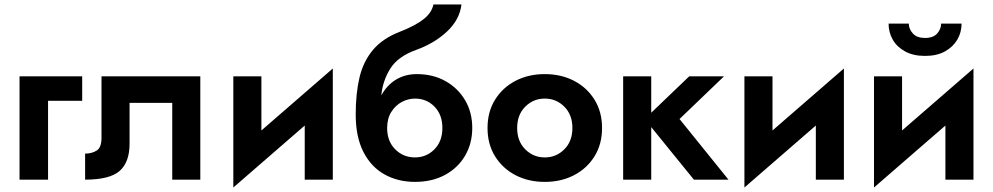

<svg xmlns="http://www.w3.org/2000/svg" viewBox="-20 -800 4422 855"><path d="M67 -460H346V-351H194V0H67Z M872 -460V0H747V-342H557V-160Q557 -78 513 -39Q469 0 359 0V-116Q389 -116 410.5 -129.5Q432 -143 432 -186V-460Z M1144 -460V-219L1462 -495V0H1337V-241L1019 35V-460Z M1564 -290Q1564 -384 1581 -455.5Q1598 -527 1641.5 -578.5Q1685 -630 1764 -660Q1832 -687 1867.5 -715.5Q1903 -744 1910 -780H2035Q2027 -713 1971.5 -660.5Q1916 -608 1834 -578Q1752 -549 1718 -494.5Q1684 -440 1678 -375Q1703 -421 1743.5 -445.5Q1784 -470 1836 -470Q1908 -470 1963.5 -439Q2019 -408 2051 -354Q2083 -300 2083 -230Q2083 -161 2051 -106.5Q2019 -52 1961.5 -21Q1904 10 1828 10Q1752 10 1692 -23.5Q1632 -57 1598 -124Q1564 -191 1564 -290ZM1704 -230Q1704 -171 1740 -135Q1776 -99 1828 -99Q1879 -99 1914.5 -135Q1950 -171 1950 -230Q1950 -289 1915 -325Q1880 -361 1828 -361Q1798 -361 1769.5 -346Q1741 -331 1722.5 -301.5Q1704 -272 1704 -230Z M2151 -230Q2151 -302 2184.5 -356Q2218 -410 2275.5 -440Q2333 -470 2406 -470Q2479 -470 2536.5 -440Q2594 -410 2627.5 -356Q2661 -302 2661 -230Q2661 -158 2627.5 -104Q2594 -50 2536.5 -20Q2479 10 2406 10Q2333 10 2275.5 -20Q2218 -50 2184.5 -104Q2151 -158 2151 -230ZM2283 -230Q2283 -171 2319 -135Q2355 -99 2406 -99Q2457 -99 2493 -135Q2529 -171 2529 -230Q2529 -289 2493 -325Q2457 -361 2406 -361Q2355 -361 2319 -325Q2283 -289 2283 -230Z M2755 -460H2880V-298L3049 -460H3204L3006 -270L3224 0H3070L2880 -234V0H2755Z M3420 -460V-219L3738 -495V0H3613V-241L3295 35V-460Z M3937 -695H4027Q4027 -671 4045 -651Q4063 -631 4099 -631Q4136 -631 4153.5 -651Q4171 -671 4171 -695H4262Q4262 -656 4243 -623.5Q4224 -591 4188 -571Q4152 -551 4099 -551Q4047 -551 4010.5 -571Q3974 -591 3955.5 -623.5Q3937 -656 3937 -695ZM3997 -460V-219L4315 -495V0H4190V-241L3872 35V-460Z"/></svg>

Font: Von Semi
Style: Regular
Weight: 600
Version: Version 4.000; ttfautohint (v1.8.4.7-5d5b)